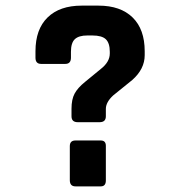

<svg xmlns="http://www.w3.org/2000/svg" viewBox="-20 -662 640 682"><path d="M356 -144V-21Q356 0 338 0H248Q228 0 228 -22V-143Q228 -163 248 -163H338Q356 -163 356 -144ZM356 -275V-249Q356 -228 334 -228H256Q234 -228 234 -249V-276Q234 -309 245 -329.5Q256 -350 282 -371L338 -417Q370 -442 370 -472V-478Q370 -509 356 -522.5Q342 -536 308 -536H290Q260 -536 246 -523Q232 -510 232 -478V-457Q232 -435 212 -435H126Q106 -435 106 -457V-480Q106 -558 149 -600Q192 -642 270 -642H330Q408 -642 451 -600Q494 -558 494 -480V-466Q494 -417 450 -378L382 -323Q356 -299 356 -275Z"/></svg>

Font: RajdhaniMono
Style: Bold
Weight: 700
Monospace: yes
Designer: Satya Rajpurohit, Jyotish Sonowal
Foundry: Indian Type Foundry
Version: Version 1.201;PS 1.0;hotconv 1.0.78;makeotf.lib2.5.61930; tt